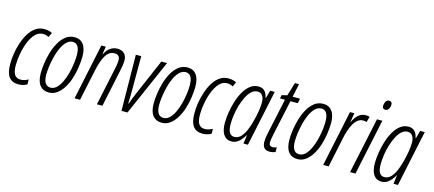

<svg xmlns="http://www.w3.org/2000/svg" viewBox="-54 -1237 3972 1759"><g transform="rotate(15 1932.0 -357.5)"><path d="M146 10Q88 10 58 -28.5Q28 -67 28 -150Q27 -197 35.5 -250Q44 -303 61 -354.5Q78 -406 104 -448.5Q130 -491 166 -516Q202 -541 248 -541Q293 -541 323 -524L303 -480Q278 -495 248 -495Q206 -495 175 -462Q144 -429 123 -376.5Q102 -324 91 -265Q80 -206 80 -155Q80 -91 99 -64Q118 -37 156 -37Q174 -37 192 -42.5Q210 -48 229 -58V-11Q213 -2 191.5 4Q170 10 146 10Z M435 10Q381 10 350.5 -28Q320 -66 320 -145Q320 -183 327 -234.5Q334 -286 349.5 -339.5Q365 -393 390.5 -438.5Q416 -484 452 -512.5Q488 -541 537 -541Q590 -541 620 -502Q650 -463 650 -385Q649 -337 641 -283Q633 -229 616.5 -177Q600 -125 574 -83Q548 -41 513.5 -15.5Q479 10 435 10ZM440 -37Q471 -37 496 -60.5Q521 -84 540 -123Q559 -162 571.5 -208.5Q584 -255 590.5 -301.5Q597 -348 597 -386Q597 -495 531 -495Q498 -495 472 -469.5Q446 -444 427 -403Q408 -362 396 -314Q384 -266 378 -221Q372 -176 372 -144Q372 -37 440 -37Z M679 0 791 -531H833L821 -456H824Q843 -497 874 -519Q905 -541 942 -541Q981 -541 1006 -519Q1031 -497 1031 -450Q1031 -428 1025.5 -396.5Q1020 -365 1014 -337L943 0H891L962 -336Q968 -363 973 -390.5Q978 -418 978 -441Q978 -493 927 -493Q876 -493 844.5 -441Q813 -389 792 -288L731 0Z M1124 0 1118 -531H1169V-202Q1169 -176 1168.5 -141.5Q1168 -107 1166 -81H1170Q1179 -108 1189.5 -133.5Q1200 -159 1211 -185L1360 -531H1414L1181 0Z M1506 10Q1452 10 1421.5 -28Q1391 -66 1391 -145Q1391 -183 1398 -234.5Q1405 -286 1420.5 -339.5Q1436 -393 1461.5 -438.5Q1487 -484 1523 -512.5Q1559 -541 1608 -541Q1661 -541 1691 -502Q1721 -463 1721 -385Q1720 -337 1712 -283Q1704 -229 1687.5 -177Q1671 -125 1645 -83Q1619 -41 1584.5 -15.5Q1550 10 1506 10ZM1511 -37Q1542 -37 1567 -60.5Q1592 -84 1611 -123Q1630 -162 1642.5 -208.5Q1655 -255 1661.5 -301.5Q1668 -348 1668 -386Q1668 -495 1602 -495Q1569 -495 1543 -469.5Q1517 -444 1498 -403Q1479 -362 1467 -314Q1455 -266 1449 -221Q1443 -176 1443 -144Q1443 -37 1511 -37Z M1893 10Q1835 10 1805 -28.5Q1775 -67 1775 -150Q1774 -197 1782.5 -250Q1791 -303 1808 -354.5Q1825 -406 1851 -448.5Q1877 -491 1913 -516Q1949 -541 1995 -541Q2040 -541 2070 -524L2050 -480Q2025 -495 1995 -495Q1953 -495 1922 -462Q1891 -429 1870 -376.5Q1849 -324 1838 -265Q1827 -206 1827 -155Q1827 -91 1846 -64Q1865 -37 1903 -37Q1921 -37 1939 -42.5Q1957 -48 1976 -58V-11Q1960 -2 1938.5 4Q1917 10 1893 10Z M2168 10Q2119 10 2093 -28.5Q2067 -67 2067 -139Q2067 -184 2075.5 -238.5Q2084 -293 2100.5 -346Q2117 -399 2142.5 -443.5Q2168 -488 2202.5 -514.5Q2237 -541 2280 -541Q2318 -541 2339.5 -518Q2361 -495 2368 -456H2371L2392 -531H2435L2323 0H2281L2292 -83H2290Q2265 -40 2236 -15Q2207 10 2168 10ZM2182 -37Q2219 -37 2245 -65Q2271 -93 2289.5 -138Q2308 -183 2320 -232Q2332 -280 2339.5 -324.5Q2347 -369 2347 -407Q2347 -447 2330.5 -470.5Q2314 -494 2284 -494Q2253 -494 2227 -470.5Q2201 -447 2181.5 -408Q2162 -369 2148 -322.5Q2134 -276 2127.5 -229Q2121 -182 2121 -143Q2121 -87 2137 -62Q2153 -37 2182 -37Z M2529 10Q2494 10 2477.5 -10Q2461 -30 2461 -67Q2461 -82 2463.5 -102Q2466 -122 2471 -145L2544 -486H2497L2504 -519L2555 -531L2593 -657H2632L2605 -531H2675L2666 -486H2596L2522 -141Q2518 -120 2515 -103Q2512 -86 2512 -75Q2512 -37 2545 -37Q2566 -37 2585 -45V-1Q2559 10 2529 10Z M2793 10Q2739 10 2708.5 -28Q2678 -66 2678 -145Q2678 -183 2685 -234.5Q2692 -286 2707.5 -339.5Q2723 -393 2748.5 -438.5Q2774 -484 2810 -512.5Q2846 -541 2895 -541Q2948 -541 2978 -502Q3008 -463 3008 -385Q3007 -337 2999 -283Q2991 -229 2974.5 -177Q2958 -125 2932 -83Q2906 -41 2871.5 -15.5Q2837 10 2793 10ZM2798 -37Q2829 -37 2854 -60.5Q2879 -84 2898 -123Q2917 -162 2929.5 -208.5Q2942 -255 2948.5 -301.5Q2955 -348 2955 -386Q2955 -495 2889 -495Q2856 -495 2830 -469.5Q2804 -444 2785 -403Q2766 -362 2754 -314Q2742 -266 2736 -221Q2730 -176 2730 -144Q2730 -37 2798 -37Z M3037 0 3149 -531H3190L3176 -443H3178Q3199 -490 3228.5 -515.5Q3258 -541 3297 -541Q3308 -541 3317 -539.5Q3326 -538 3334 -535L3319 -482Q3306 -488 3287 -488Q3257 -488 3234 -469Q3211 -450 3194.5 -419Q3178 -388 3166.5 -352Q3155 -316 3148 -281L3089 0Z M3455 -635Q3427 -635 3427 -666Q3427 -686 3437.5 -705.5Q3448 -725 3470 -725Q3498 -725 3498 -694Q3498 -672 3486.5 -653.5Q3475 -635 3455 -635ZM3292 0 3405 -531H3456L3343 0Z M3591 10Q3542 10 3516 -28.5Q3490 -67 3490 -139Q3490 -184 3498.5 -238.5Q3507 -293 3523.5 -346Q3540 -399 3565.5 -443.5Q3591 -488 3625.5 -514.5Q3660 -541 3703 -541Q3741 -541 3762.5 -518Q3784 -495 3791 -456H3794L3815 -531H3858L3746 0H3704L3715 -83H3713Q3688 -40 3659 -15Q3630 10 3591 10ZM3605 -37Q3642 -37 3668 -65Q3694 -93 3712.5 -138Q3731 -183 3743 -232Q3755 -280 3762.5 -324.5Q3770 -369 3770 -407Q3770 -447 3753.5 -470.5Q3737 -494 3707 -494Q3676 -494 3650 -470.5Q3624 -447 3604.5 -408Q3585 -369 3571 -322.5Q3557 -276 3550.5 -229Q3544 -182 3544 -143Q3544 -87 3560 -62Q3576 -37 3605 -37Z"/></g></svg>

Font: Noto Sans ExtraCondensed Light
Style: Italic
Weight: 300
Width: 2
Italic angle: -12°
Designer: Monotype Design Team
Foundry: Monotype Imaging Inc.
Version: Version 2.013; ttfautohint (v1.8.4.7-5d5b)